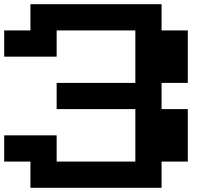

<svg xmlns="http://www.w3.org/2000/svg" viewBox="-20 -1020 1040 915"><path d="M125 -125V-250H0V-375H250V-250H625V-500H250V-625H625V-875H250V-750H0V-875H125V-1000H750V-875H875V-625H750V-500H875V-250H750V-125Z"/></svg>

Font: Press Start 2P
Style: Regular
Weight: 400
Designer: CodeMan38
Foundry: CodeMan38
Version: Version 3.000